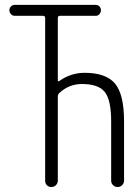

<svg xmlns="http://www.w3.org/2000/svg" viewBox="-20 -750 540 770"><path d="M39.1 -686.5Q30.3 -686.5 23.9 -693.4Q17.6 -700.2 17.6 -709Q17.6 -717.8 23.9 -724.1Q30.3 -730.5 39.1 -730.5H364.3Q373 -730.5 378.9 -724.1Q384.8 -717.8 384.8 -709Q384.8 -700.2 378.9 -693.4Q373 -686.5 364.3 -686.5H219.7Q211.9 -686.5 211.9 -677.7V-428.7Q211.9 -420.9 218.8 -425.8Q264.6 -458 319.3 -458Q405.3 -458 441.4 -414.6Q477.5 -371.1 477.5 -263.7V-25.4Q477.5 -15.6 470.2 -7.8Q462.9 0 452.1 0Q441.4 0 433.6 -7.3Q425.8 -14.6 425.8 -25.4V-263.7Q425.8 -348.6 400.4 -380.9Q375 -413.1 308.6 -413.1Q256.8 -413.1 217.8 -377Q211.9 -371.1 211.9 -362.3V-25.4Q211.9 -15.6 204.6 -7.8Q197.3 0 185.5 0Q175.8 0 168.5 -6.8Q161.1 -13.7 161.1 -25.4V-677.7Q161.1 -686.5 152.3 -686.5Z"/></svg>

Font: Rounded-X Mgen+ 1mn light
Style: Regular
Weight: 200
Designer: [Source Han Sans]
Ryoko NISHIZUKA  (kana & ideographs); Paul D. Hunt (Latin, Greek & Cyrillic); Wenlong ZHANG  (bopomofo
Version: Version 1.059.20150602